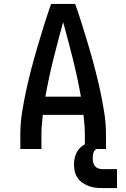

<svg xmlns="http://www.w3.org/2000/svg" viewBox="-20 -755 640 973"><path d="M83 0V-74Q83 -130 92 -186.5Q101 -243 113 -298.5Q125 -354 139.5 -409Q154 -464 170 -518.5Q186 -573 203 -627Q220 -681 239 -735H361Q380 -681 397 -627Q414 -573 430 -518.5Q446 -464 460.5 -409Q475 -354 487 -298.5Q499 -243 508 -186.5Q517 -130 517 -74V0H410V-74Q410 -98 408 -123Q406 -148 403 -173H197Q194 -148 192 -123Q190 -98 190 -74V0ZM210 -265H390Q373 -361 349.5 -455Q326 -549 300 -643Q274 -549 250.5 -455Q227 -361 210 -265ZM498 198Q480 198 462.5 196Q445 194 428.5 187.5Q412 181 397.5 171Q383 161 373 146Q363 131 359 114Q355 97 355 79Q355 55 362.5 32.5Q370 10 386.5 -6.5Q403 -23 426 -30Q449 -37 473 -37V0Q466 0 461 6Q456 12 453.5 19Q451 26 450.5 33.5Q450 41 450 49Q450 59 452.5 69Q455 79 461.5 87Q468 95 478 98.5Q488 102 498 102H573V198Z"/></svg>

Font: Iosevka Curly SmBdEx
Style: Regular
Weight: 600
Width: 7
Monospace: yes
Designer: Belleve Invis
Foundry: Belleve Invis
Version: Version 11.1.0; ttfautohint (v1.8.3)